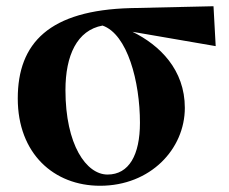

<svg xmlns="http://www.w3.org/2000/svg" viewBox="-20 -579 735 616"><path d="M301 17C463 17 573 -101 573 -233C573 -355 493 -434 405 -477L672 -431L665 -559L399 -553C139 -546 37 -442 37 -263C37 -86 153 17 301 17ZM309 -497C389 -469 429 -317 429 -185C429 -82 394 -19 325 -19C257 -19 190 -114 190 -290C190 -401 227 -482 309 -497Z"/></svg>

Font: Noto Serif CJK SC Black
Style: Regular
Weight: 900
Designer: Ryoko NISHIZUKA 西塚涼子 (kana & ideographs); Frank Grießhammer (Latin, Greek & Cyrillic); Wenlong ZHANG 张文龙 (bopomofo); San
Foundry: Adobe
Version: Version 2.001;hotconv 1.1.0;makeotfexe 2.6.0